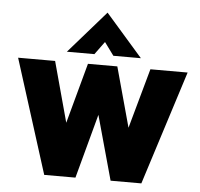

<svg xmlns="http://www.w3.org/2000/svg" viewBox="-52 -773 862 827"><g transform="rotate(5 379.5 -360.0)"><path d="M13 -493H173L244 -232L315 -493H442L513 -234L585 -493H746L589 0H456L379 -278L304 0H169ZM380 -720 540 -537H421L380 -593L339 -537H220Z"/></g></svg>

Font: Hanken Grotesk Black
Style: Regular
Weight: 900
Designer: Alfredo Marco Pradil
Foundry: Hanken Design Co.
Version: Version 3.014